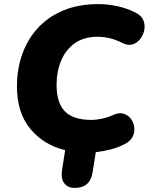

<svg xmlns="http://www.w3.org/2000/svg" viewBox="-20 -736 728 940"><path d="M346 184Q311 184 294 160.5Q277 137 284 95L299 -1Q194 -26 128.5 -105Q63 -184 63 -313Q63 -398 89 -471Q115 -544 165.5 -599Q216 -654 290.5 -685Q365 -716 462 -716Q507 -716 555.5 -705.5Q604 -695 646 -673Q673 -659 682 -636.5Q691 -614 686.5 -590Q682 -566 667.5 -546.5Q653 -527 631.5 -519.5Q610 -512 585 -523Q547 -542 517 -549Q487 -556 458 -556Q391 -556 346.5 -524.5Q302 -493 279.5 -439.5Q257 -386 257 -320Q257 -232 298 -190.5Q339 -149 427 -149Q452 -149 480 -155Q508 -161 536 -174Q564 -186 586 -179Q608 -172 621.5 -153.5Q635 -135 637.5 -111Q640 -87 628.5 -65Q617 -43 589 -30Q559 -14 521.5 -4.5Q484 5 449 9L433 109Q421 184 346 184Z"/></svg>

Font: Nunito Black
Style: Italic
Weight: 900
Italic angle: -9°
Designer: Vernon Adams
Foundry: Vernon Adams
Version: Version 3.601; ttfautohint (v1.8.2.53-6de2)